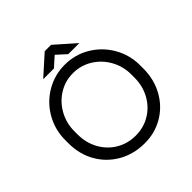

<svg xmlns="http://www.w3.org/2000/svg" viewBox="-222 -1036 1239 1239"><g transform="rotate(-45 397.5 -416.5)"><path d="M56 -326V-355Q56 -450 101.5 -529.5Q147 -609 225.5 -655.5Q304 -702 397 -702Q491 -702 569 -655.5Q647 -609 693 -529.5Q739 -450 739 -355V-326Q739 -227 694.5 -147Q650 -67 573 -22Q496 23 401 22Q302 21 223.5 -24.5Q145 -70 100.5 -148.5Q56 -227 56 -326ZM657 -326V-355Q657 -428 622 -490.5Q587 -553 527.5 -589.5Q468 -626 396 -626Q325 -626 266 -589.5Q207 -553 172.5 -490.5Q138 -428 138 -355V-326Q138 -249 172 -187Q206 -125 265.5 -89.5Q325 -54 398 -54Q471 -54 530 -89.5Q589 -125 623 -187Q657 -249 657 -326ZM368 -855H426L563 -734H462L397 -793L331 -734H233Z"/></g></svg>

Font: Bellota
Style: Bold
Weight: 700
Designer: Kemie Guaida
Foundry: Kemie Guaida
Version: Version 4.001